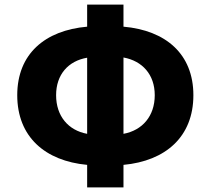

<svg xmlns="http://www.w3.org/2000/svg" viewBox="-20 -790 916 835"><path d="M359 25H517V-73C700 -90 821 -195 821 -376C821 -556 700 -658 517 -674V-770H359V-674C176 -658 55 -556 55 -376C55 -195 176 -90 359 -73ZM359 -208C277 -223 224 -285 224 -376C224 -466 277 -525 359 -539ZM517 -540C599 -525 653 -466 653 -376C653 -285 599 -223 517 -208Z"/></svg>

Font: Noto Sans CJK TC Black
Style: Regular
Weight: 900
Designer: Ryoko NISHIZUKA 西塚涼子 (kana, bopomofo & ideographs); Paul D. Hunt (Latin, Greek & Cyrillic); Sandoll Communications 산돌커뮤니
Foundry: Adobe
Version: Version 2.004;hotconv 1.0.118;makeotfexe 2.5.65603